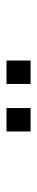

<svg xmlns="http://www.w3.org/2000/svg" viewBox="218 -916 114 590"><g transform="rotate(90 275.0 -621.0)"><path d="M166 -658H238V-584H166ZM312 -658H384V-584H312Z"/></g></svg>

Font: Gafata
Style: Regular
Weight: 400
Designer: Lautaro Hourcade
Foundry: Lautaro Hourcade
Version: Version 4.002; ttfautohint (v0.94.20-1c74) -l 7 -r 28 -G 0 -